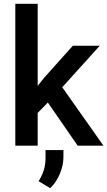

<svg xmlns="http://www.w3.org/2000/svg" viewBox="-20 -770 567 1015"><path d="M390.6 0 232.9 -228 179.2 -172.9V0H61V-750H179.2V-316.4L215.8 -361.8L365.2 -528.3H507.3L309.1 -308.6L526.9 0ZM315.4 23.4V60.1Q315.4 102.5 296.6 148.4Q277.8 194.3 245.1 224.6L184.1 188Q201.2 160.6 210.9 131.3Q220.7 102.1 220.7 64.5V23.4Z"/></svg>

Font: Vazirmatn FD Medium
Style: Regular
Weight: 500
Designer: Saber Rastikerdar
Foundry: Saber Rastikerdar
Version: Version 33.003